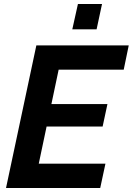

<svg xmlns="http://www.w3.org/2000/svg" viewBox="-20 -936 661 956"><path d="M161 -710H621L596 -589H272L236 -418H515L491 -306H212L173 -121H505L479 0H10ZM340 -790 368 -916H488L461 -790Z"/></svg>

Font: Raleway Thin
Style: Bold Italic
Weight: 700
Italic angle: -12°
Version: Version 4.026